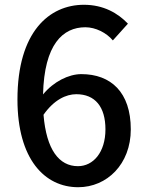

<svg xmlns="http://www.w3.org/2000/svg" viewBox="-20 -770 610 803"><path d="M299 -376C378 -376 421 -323 421 -229C421 -133 370 -75 306 -75C227 -75 174 -144 162 -290C206 -353 257 -376 299 -376ZM307 13C427 13 527 -83 527 -229C527 -384 444 -460 320 -460C267 -460 203 -428 160 -375C165 -585 243 -656 337 -656C380 -656 425 -633 452 -601L515 -671C473 -715 413 -750 331 -750C186 -750 53 -637 53 -354C53 -104 167 13 307 13Z"/></svg>

Font: Noto Sans HK Medium
Style: Regular
Weight: 500
Designer: Ryoko NISHIZUKA 西塚涼子 (kana, bopomofo & ideographs); Paul D. Hunt (Latin, Greek & Cyrillic); Sandoll Communications 산돌커뮤니
Foundry: Adobe
Version: Version 2.002;hotconv 1.0.116;makeotfexe 2.5.65601